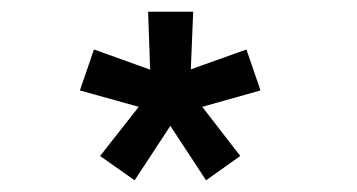

<svg xmlns="http://www.w3.org/2000/svg" viewBox="-20 -820 610 328"><path d="M210 -512 151 -553.5 217 -637.5 116.5 -665.5 140.5 -735.5 236.5 -701 233 -800H310L306 -701.5L401 -735.5L425 -665.5L325.5 -637.5L390.5 -553.5L332 -512L271 -605Z"/></svg>

Font: League Mono Narrow Medium
Style: Regular
Weight: 500
Width: 3
Designer: Tyler Finck
Foundry: The League of Moveable Type / Tyler Finck
Version: Version 2.210